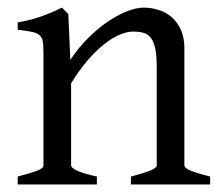

<svg xmlns="http://www.w3.org/2000/svg" viewBox="-20 -489 592 509"><path d="M327.1 0V-21Q362.3 -30.3 378.9 -37.1Q395.5 -43.9 395.5 -50.8V-309.1Q395.5 -338.9 392.1 -357.4Q388.7 -376 381.3 -386.7Q374 -397.5 362.1 -401.4Q350.1 -405.3 333 -405.3Q317.9 -405.3 299.3 -397.9Q280.8 -390.6 259.5 -374.5Q238.3 -358.4 215.1 -332.3Q191.9 -306.2 168.5 -268.1V-50.8Q168.5 -43.5 186.8 -35.6Q205.1 -27.8 236.8 -21V0H26.9V-21Q59.1 -29.3 77.1 -35.9Q95.2 -42.5 95.2 -50.8V-347.2Q95.2 -366.2 93.8 -377.4Q92.3 -388.7 85.7 -395Q79.1 -401.4 65.4 -404.3Q51.8 -407.2 26.9 -410.2V-429.7Q60.1 -435.1 88.4 -445.1Q116.7 -455.1 144 -468.8L161.1 -451.7L166.5 -330.1Q188 -362.8 213.9 -388.4Q239.7 -414.1 266.1 -431.9Q292.5 -449.7 317.1 -459.2Q341.8 -468.8 360.8 -468.8Q381.8 -468.8 401.4 -462.4Q420.9 -456.1 435.8 -442.9Q450.7 -429.7 459.7 -409.4Q468.8 -389.2 468.8 -361.8V-50.8Q468.8 -43.9 483.6 -37.4Q498.5 -30.8 537.1 -21V0Z"/></svg>

Font: Gentium Plus Phon
Style: Regular
Weight: 400
Designer: J. Victor Gaultney, Annie Olsen, Iska Routamaa, Becca Hirsbrunner
Foundry: SIL International
Version: Version 5.000